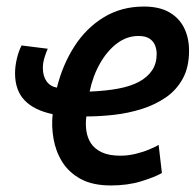

<svg xmlns="http://www.w3.org/2000/svg" viewBox="-20 -555 600 587"><path d="M319 12Q263 12 226.5 -8Q190 -28 170 -60.5Q150 -93 143.5 -131.5Q137 -170 141 -206Q84 -218 55 -248.5Q26 -279 26 -331Q26 -352 31.5 -375.5Q37 -399 46 -416L126 -406Q122 -398 116.5 -380.5Q111 -363 111 -348Q111 -323 122 -307Q133 -291 154 -287Q171 -356 207 -412.5Q243 -469 297 -502Q351 -535 420 -535Q467 -535 497.5 -517.5Q528 -500 543 -469.5Q558 -439 558 -400Q558 -350 539 -315Q520 -280 487.5 -257.5Q455 -235 414 -222Q373 -209 329 -204Q285 -199 244 -199Q241 -177 244 -155.5Q247 -134 258 -117Q269 -100 291 -89.5Q313 -79 348 -79Q371 -79 394 -84.5Q417 -90 436 -98Q455 -106 465 -112L475 -26Q452 -13 411 -0.5Q370 12 319 12ZM254 -275Q303 -277 341 -284Q379 -291 405 -305Q431 -319 445 -340Q459 -361 459 -390Q459 -404 454 -416.5Q449 -429 437 -437Q425 -445 403 -445Q368 -445 338 -422.5Q308 -400 286 -361.5Q264 -323 254 -275Z"/></svg>

Font: Ubuntu Sans Mono Medium
Style: Italic
Weight: 500
Italic angle: -13.5°
Monospace: yes
Designer: Dalton Maag Ltd
Foundry: Dalton Maag Ltd
Version: Version 1.006